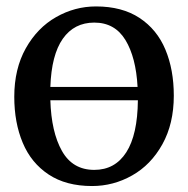

<svg xmlns="http://www.w3.org/2000/svg" viewBox="-20 -582 600 612"><path d="M534 -277Q534 -187.5 497.5 -122Q461 -56.5 401.2 -22.8Q341.5 11 273.5 11Q190.5 11 135 -25.8Q79.5 -62.5 52.5 -126.8Q25.5 -191 25.5 -273.5Q25.5 -362.5 62.2 -428Q99 -493.5 158.8 -527.5Q218.5 -561.5 286 -561.5Q369 -561.5 424.8 -524.8Q480.5 -488 507.2 -424Q534 -360 534 -277ZM140.5 -305H418.5Q413.5 -399 379.8 -454.5Q346 -510 280.5 -510Q216.5 -510 180.2 -458.5Q144 -407 140.5 -305ZM419.5 -262.5H140.5Q143.5 -161 177.5 -100.8Q211.5 -40.5 280.5 -40.5Q346.5 -40.5 382.5 -96.5Q418.5 -152.5 419.5 -262.5Z"/></svg>

Font: Merriweather 12pt
Style: Regular
Weight: 400
Designer: Eben Sorkin
Foundry: Eben Sorkin
Version: Version 2.100